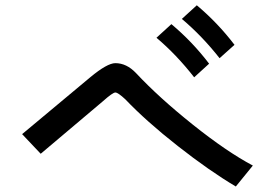

<svg xmlns="http://www.w3.org/2000/svg" viewBox="-20 -799 1040 716"><path d="M62.5 -298.8 316.4 -510.7Q379.9 -563.5 410.2 -563.5Q452.1 -563.5 487.3 -526.4Q572.3 -435.5 698.7 -334.5Q825.2 -233.4 922.9 -181.6L859.4 -103.5Q760.7 -162.1 643.1 -254.4Q525.4 -346.7 447.3 -428.7Q419.9 -454.1 410.2 -454.1Q400.4 -454.1 364.3 -421.9L131.8 -225.6ZM658.2 -728.5 713.9 -779.3Q792 -713.9 854.5 -631.8L798.8 -582Q734.4 -664.1 658.2 -728.5ZM563.5 -658.2 619.1 -709Q697.3 -643.6 759.8 -561.5L704.1 -510.7Q637.7 -595.7 563.5 -658.2Z"/></svg>

Font: Gothic A1 SemiBold
Style: Regular
Weight: 600
Version: Version 2.50